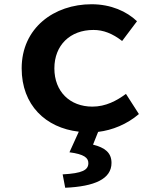

<svg xmlns="http://www.w3.org/2000/svg" viewBox="-20 -609 740 904"><path d="M418 72 442 12C509 4 578 -24 634 -72L573 -167C530 -135 478 -107 415 -107C309 -107 236 -178 236 -287C236 -396 310 -468 420 -468C467 -468 510 -451 555 -416L625 -509C577 -555 503 -589 411 -589C235 -589 82 -478 82 -287C82 -114 195 -7 351 11L307 108C376 117 396 134 396 159C396 192 367 207 275 212L287 275C425 269 505 234 505 158C505 110 474 86 418 72Z"/></svg>

Font: Kawkab Mono
Style: Bold
Weight: 700
Monospace: yes
Designer: Abdullah Arif
Foundry: Abdullah Arif
Version: Version 1.000;PS 000.500;hotconv 1.0.88;makeotf.lib2.5.64775